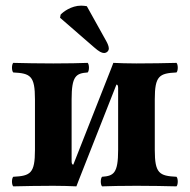

<svg xmlns="http://www.w3.org/2000/svg" viewBox="-20 -659 673 681"><path d="M240 -75C237 -75 234 -77 234 -87V-307C234 -390 250 -399 291 -402C297 -408 297 -430 291 -436C268 -435 217 -434 169 -434C114 -434 69 -435 27 -436C21 -430 21 -408 27 -402C88 -399 104 -390 104 -307V-127C104 -44 88 -35 27 -32C21 -26 21 -4 27 2C70 1 114 0 169 0C201 0 229 1 251 2C254 -6 256 -11 259 -19L393 -359C396 -359 399 -357 399 -347V-127C399 -44 383 -35 342 -32C336 -26 336 -4 342 2C365 1 416 0 464 0C519 0 564 1 606 2C612 -4 612 -26 606 -32C545 -35 529 -44 529 -127V-307C529 -390 545 -399 606 -402C612 -408 612 -430 606 -436C563 -435 519 -434 464 -434C432 -434 404 -435 382 -436C379 -428 377 -423 374 -415ZM288 -637C284 -638 273 -639 268 -639C232 -639 203 -616 195 -607L193 -596L314 -491C331 -476 341 -471 349 -471C358 -471 366 -478 366 -487C366 -495 361 -506 357 -513Z"/></svg>

Font: Libertinus Serif
Style: Bold
Weight: 700
Designer: Philipp H. Poll, Khaled Hosny
Foundry: Caleb Maclennan
Version: Version 7.050;RELEASE